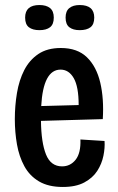

<svg xmlns="http://www.w3.org/2000/svg" viewBox="-20 -732 468 764"><path d="M230 12Q173 12 135.5 -10Q98 -32 77 -70.5Q56 -109 47.5 -157.5Q39 -206 39 -258Q39 -311 47.5 -362Q56 -413 76.5 -453Q97 -493 132.5 -517Q168 -541 222 -541Q288 -541 326 -504Q364 -467 379 -403Q394 -339 389 -258L143 -251Q144 -165 163 -117.5Q182 -70 227 -70Q260 -70 281 -96.5Q302 -123 300 -177L396 -171Q398 -144 391.5 -112Q385 -80 367 -52Q349 -24 315.5 -6Q282 12 230 12ZM221 -455Q152 -455 144 -310L293 -314Q293 -387 273.5 -421Q254 -455 221 -455ZM297 -612Q271 -612 256 -623.5Q241 -635 241 -662Q241 -688 256 -700Q271 -712 297 -712Q355 -712 355 -662Q355 -635 340 -623.5Q325 -612 297 -612ZM137 -612Q110 -612 95 -623.5Q80 -635 80 -662Q80 -712 137 -712Q164 -712 179 -700Q194 -688 194 -662Q194 -635 179 -623.5Q164 -612 137 -612Z"/></svg>

Font: Bricolage Grotesque 10pt Condensed Medium
Style: Regular
Weight: 500
Width: 3
Designer: Mathieu Triay
Foundry: Atelier Triay
Version: Version 1.000; ttfautohint (v1.8.4.7-5d5b);gftools[0.9.32]